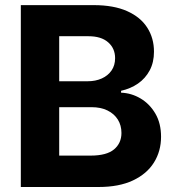

<svg xmlns="http://www.w3.org/2000/svg" viewBox="-20 -748 701 768"><path d="M63.3 0V-727.5H354.5Q434.6 -727.5 488.3 -703.6Q542 -679.7 568.9 -637.6Q595.9 -595.6 595.9 -541.2Q595.9 -498.4 578.7 -466.3Q561.5 -434.2 531.9 -413.7Q502.2 -393.3 464.3 -384.8V-377.3Q505.9 -375.7 542.3 -354.1Q578.8 -332.4 601.5 -293.6Q624.2 -254.8 624.2 -201Q624.2 -143.4 595.8 -97.9Q567.4 -52.4 511.7 -26.2Q456.1 0 374 0ZM216.8 -125.6H342.4Q406.5 -125.6 436.2 -150.5Q465.8 -175.4 465.8 -216.2Q465.8 -246.6 451.3 -269.8Q436.7 -293 409.8 -306.2Q382.9 -319.3 346.1 -319.3H216.8ZM216.8 -423H331.1Q362.4 -423 387.2 -434.2Q411.9 -445.4 426.2 -466.1Q440.4 -486.7 440.4 -515.4Q440.4 -554.5 412.6 -578.8Q384.9 -603.1 334 -603.1H216.8Z"/></svg>

Font: Inter
Style: Regular
Weight: 400
Designer: Rasmus Andersson
Foundry: rsms
Version: Version 4.000;git-8c9346024